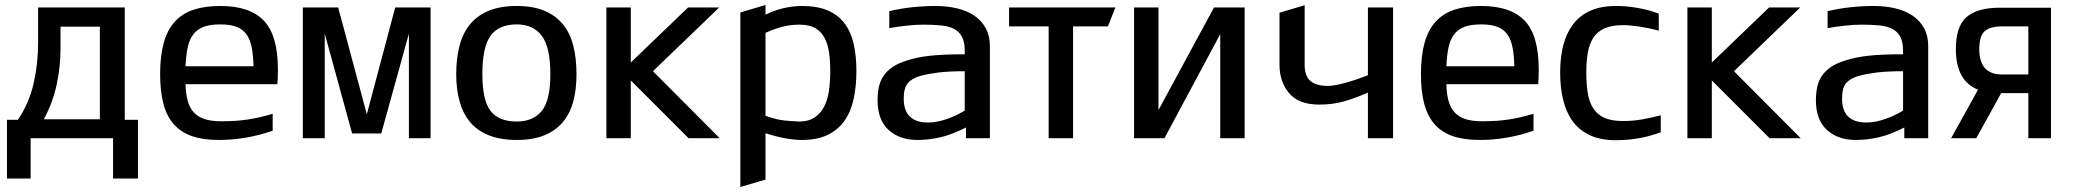

<svg xmlns="http://www.w3.org/2000/svg" viewBox="-20 -555 8328 771"><path d="M133 -525H481V-74H534V162H434V0H103V162H8V-74H52Q97 -141 115 -220Q133 -299 133 -384ZM223 -448V-359Q223 -287 207.5 -215Q192 -143 156 -76H381V-448Z M725 -217Q726 -179 733.5 -151Q741 -123 757.5 -104.5Q774 -86 801 -77Q828 -68 869 -68Q928 -68 974.5 -75Q1021 -82 1075 -98V-30Q968 7 859 7Q795 7 750.5 -8.5Q706 -24 677.5 -56.5Q649 -89 636 -139Q623 -189 623 -257Q623 -331 637.5 -383Q652 -435 682 -468Q712 -501 757.5 -516Q803 -531 865 -531Q983 -531 1039.5 -472Q1096 -413 1096 -275Q1096 -262 1095.5 -246.5Q1095 -231 1094 -217ZM998 -289Q997 -332 991 -363.5Q985 -395 970.5 -416Q956 -437 930.5 -447Q905 -457 865 -457Q823 -457 797 -447Q771 -437 755.5 -416Q740 -395 733.5 -363.5Q727 -332 725 -289Z M1196 -525H1338L1453 -96L1567 -525H1709V0H1622V-420L1511 -19H1394L1284 -420V0H1196Z M2055 -531Q2120 -531 2165.5 -512Q2211 -493 2240 -458Q2269 -423 2282 -372Q2295 -321 2295 -257Q2295 -196 2282 -147.5Q2269 -99 2240 -64.5Q2211 -30 2165.5 -11.5Q2120 7 2055 7Q1990 7 1943.5 -11.5Q1897 -30 1868 -64.5Q1839 -99 1825.5 -148Q1812 -197 1812 -257Q1812 -321 1825.5 -372Q1839 -423 1868 -458Q1897 -493 1943 -512Q1989 -531 2055 -531ZM2055 -457Q1983 -457 1950 -411.5Q1917 -366 1917 -257Q1917 -152 1950 -109.5Q1983 -67 2055 -67Q2121 -67 2155.5 -109.5Q2190 -152 2190 -257Q2190 -366 2155.5 -411.5Q2121 -457 2055 -457Z M2415 -525H2513V-304L2743 -525H2868L2602 -269L2870 0H2745L2513 -232V0H2415Z M2953 -505 3054 -535V-496Q3122 -530 3200 -531Q3262 -531 3304 -513Q3346 -495 3371.5 -461Q3397 -427 3408 -378.5Q3419 -330 3419 -270Q3419 -209 3408 -158Q3397 -107 3371.5 -70.5Q3346 -34 3304 -13.5Q3262 7 3200 7Q3138 7 3054 -20V166L2953 196ZM3054 -90Q3096 -75 3127.5 -71.5Q3159 -68 3189 -67Q3227 -67 3251.5 -83.5Q3276 -100 3290 -128Q3304 -156 3309 -192.5Q3314 -229 3314 -270Q3314 -311 3309 -345Q3304 -379 3290.5 -404Q3277 -429 3253 -442.5Q3229 -456 3190 -456Q3153 -456 3119.5 -447Q3086 -438 3054 -423Z M3551 -510Q3596 -521 3643.5 -526Q3691 -531 3736 -531Q3783 -531 3823 -521.5Q3863 -512 3892.5 -492Q3922 -472 3938.5 -441.5Q3955 -411 3955 -370V0H3859V-43Q3802 -14 3755.5 -3.5Q3709 7 3664 7Q3592 7 3548 -33.5Q3504 -74 3504 -152Q3504 -180 3509 -204.5Q3514 -229 3527.5 -249.5Q3541 -270 3564.5 -286Q3588 -302 3625 -313Q3661 -325 3713.5 -331Q3766 -337 3854 -337V-351Q3854 -386 3843 -407Q3832 -428 3811 -439Q3790 -450 3758.5 -453Q3727 -456 3686 -456Q3673 -456 3656 -455Q3639 -454 3621 -452Q3603 -450 3584.5 -447.5Q3566 -445 3551 -442ZM3854 -269Q3788 -269 3746 -263.5Q3704 -258 3675 -250Q3641 -240 3625 -220.5Q3609 -201 3609 -159Q3609 -63 3707 -63Q3742 -63 3782 -77Q3822 -91 3854 -111Z M4032 -525H4459L4429 -449H4289V0H4191V-449H4032Z M4534 -525H4632V-113L4855 -525H4978V0H4880V-418L4656 0H4534Z M5118 -504 5219 -534V-295Q5219 -249 5242.5 -229.5Q5266 -210 5312 -210Q5337 -210 5381 -222Q5425 -234 5473 -253V-525H5574V0H5473V-183Q5420 -160 5375.5 -147.5Q5331 -135 5277 -135Q5196 -135 5157 -180.5Q5118 -226 5118 -295Z M5788 -217Q5789 -179 5796.5 -151Q5804 -123 5820.5 -104.5Q5837 -86 5864 -77Q5891 -68 5932 -68Q5991 -68 6037.5 -75Q6084 -82 6138 -98V-30Q6031 7 5922 7Q5858 7 5813.5 -8.5Q5769 -24 5740.5 -56.5Q5712 -89 5699 -139Q5686 -189 5686 -257Q5686 -331 5700.5 -383Q5715 -435 5745 -468Q5775 -501 5820.5 -516Q5866 -531 5928 -531Q6046 -531 6102.5 -472Q6159 -413 6159 -275Q6159 -262 6158.5 -246.5Q6158 -231 6157 -217ZM6061 -289Q6060 -332 6054 -363.5Q6048 -395 6033.5 -416Q6019 -437 5993.5 -447Q5968 -457 5928 -457Q5886 -457 5860 -447Q5834 -437 5818.5 -416Q5803 -395 5796.5 -363.5Q5790 -332 5788 -289Z M6641 -432Q6604 -442 6565 -448Q6526 -454 6497 -454Q6452 -454 6423 -441Q6394 -428 6378 -403Q6362 -378 6356 -343Q6350 -308 6350 -264Q6350 -216 6356 -180Q6362 -144 6378.5 -119Q6395 -94 6423.5 -81.5Q6452 -69 6498 -69Q6535 -69 6571 -75Q6607 -81 6649 -92V-24Q6565 8 6468 8Q6408 8 6365.5 -11.5Q6323 -31 6296.5 -66.5Q6270 -102 6257.5 -152Q6245 -202 6245 -264Q6245 -324 6257.5 -373Q6270 -422 6297 -457.5Q6324 -493 6366.5 -512Q6409 -531 6470 -531Q6512 -531 6557.5 -523Q6603 -515 6641 -500Z M6756 -525H6854V-304L7084 -525H7209L6943 -269L7211 0H7086L6854 -232V0H6756Z M7319 -510Q7364 -521 7411.5 -526Q7459 -531 7504 -531Q7551 -531 7591 -521.5Q7631 -512 7660.5 -492Q7690 -472 7706.5 -441.5Q7723 -411 7723 -370V0H7627V-43Q7570 -14 7523.5 -3.5Q7477 7 7432 7Q7360 7 7316 -33.5Q7272 -74 7272 -152Q7272 -180 7277 -204.5Q7282 -229 7295.5 -249.5Q7309 -270 7332.5 -286Q7356 -302 7393 -313Q7429 -325 7481.5 -331Q7534 -337 7622 -337V-351Q7622 -386 7611 -407Q7600 -428 7579 -439Q7558 -450 7526.5 -453Q7495 -456 7454 -456Q7441 -456 7424 -455Q7407 -454 7389 -452Q7371 -450 7352.5 -447.5Q7334 -445 7319 -442ZM7622 -269Q7556 -269 7514 -263.5Q7472 -258 7443 -250Q7409 -240 7393 -220.5Q7377 -201 7377 -159Q7377 -63 7475 -63Q7510 -63 7550 -77Q7590 -91 7622 -111Z M8216 -524V0H8125V-181H8016L7916 0H7815L7923 -195Q7834 -230 7834 -358Q7834 -449 7877 -486.5Q7920 -524 8010 -524ZM8019 -449Q7971 -449 7949.5 -429.5Q7928 -410 7928 -358Q7928 -256 8019 -256H8125V-449Z"/></svg>

Font: BM YEONSUNG
Style: Regular
Weight: 400
Designer: Bongjin Kim; Myungsoo Han; Jaehyun Keum; Jihee Min; Dokyung Lee; Chorong Kim; Jooyeon Kang; Sang-a Kim;
Foundry: Sandoll Communications Inc.
Version: Version 1.000;PS 1;hotconv 16.6.51;makeotf.lib2.5.65220